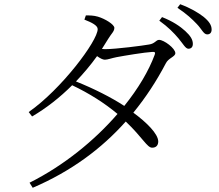

<svg xmlns="http://www.w3.org/2000/svg" viewBox="-20 -827 1040 910"><path d="M826 -645C848 -619 859 -596 873 -596C886 -596 894 -604 894 -619C894 -639 883 -657 858 -680C834 -702 799 -726 748 -746L735 -729C777 -699 805 -670 826 -645ZM913 -713C937 -688 945 -664 962 -664C975 -664 983 -672 983 -687C983 -708 971 -726 944 -748C919 -767 885 -788 834 -807L821 -790C866 -760 890 -737 913 -713ZM120 39 135 63C317 -15 461 -122 576 -251C657 -174 677 -127 701 -127C720 -127 730 -138 730 -157C729 -193 676 -246 612 -293C671 -365 722 -443 766 -527C778 -552 811 -558 811 -575C811 -598 757 -638 734 -638C719 -638 715 -620 686 -616C659 -611 529 -594 478 -594L463 -595L493 -643C508 -668 522 -678 522 -695C522 -711 478 -738 444 -748C424 -754 404 -754 387 -754L380 -734C416 -720 443 -706 443 -689C443 -633 270 -403 116 -296L132 -275C199 -314 264 -365 322 -423C404 -384 476 -338 537 -287C428 -161 282 -42 120 39ZM340 -441C376 -479 410 -519 440 -561C454 -551 467 -544 477 -544C490 -544 511 -552 532 -556C569 -563 665 -579 702 -581C713 -582 718 -579 713 -567C685 -491 635 -407 569 -325C508 -365 425 -407 340 -441Z"/></svg>

Font: Noto Serif TC Light
Style: Regular
Weight: 300
Designer: Ryoko NISHIZUKA 西塚涼子 (kana & ideographs); Frank Grießhammer (Latin, Greek & Cyrillic); Wenlong ZHANG 张文龙 (bopomofo); San
Foundry: Adobe
Version: Version 2.001;hotconv 1.1.0;makeotfexe 2.6.0